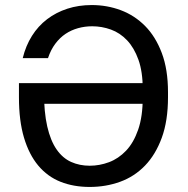

<svg xmlns="http://www.w3.org/2000/svg" viewBox="-20 -730 745 760"><path d="M335 10Q399 10 455.5 -10.5Q512 -31 554 -74.5Q596 -118 620.5 -185Q645 -252 645 -345V-365Q645 -455 620.5 -520Q596 -585 554.5 -627Q513 -669 458.5 -689.5Q404 -710 343 -710Q291 -710 246.5 -695.5Q202 -681 166.5 -654Q131 -627 106.5 -588Q82 -549 70 -500H170Q181 -533 199 -557Q217 -581 239.5 -596Q262 -611 289 -618.5Q316 -626 345 -626Q383 -626 419 -613Q455 -600 483 -570.5Q511 -541 528 -493.5Q545 -446 545 -377V-344Q545 -269 527 -217Q509 -165 479 -133.5Q449 -102 411.5 -88Q374 -74 335 -74Q295 -74 261.5 -89Q228 -104 204 -138.5Q180 -173 167 -229.5Q154 -286 154 -369L109 -319H560V-401H55V-345Q55 -252 75 -185Q95 -118 131.5 -74.5Q168 -31 219.5 -10.5Q271 10 335 10Z"/></svg>

Font: Golos Text VF
Style: Regular
Weight: 400
Designer: A.Korolkova, Vitaly Kuzmin
Foundry: ParaType Ltd
Version: Version 2.003